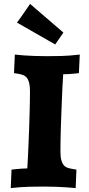

<svg xmlns="http://www.w3.org/2000/svg" viewBox="-20 -962 459 985"><path d="M56.2 -682.1Q77.6 -679.7 103.5 -677.7Q125.5 -676.3 155.3 -675Q185.1 -673.8 220.2 -673.8Q253.9 -673.8 295.2 -674.8Q336.4 -675.8 389.2 -682.1L384.8 -586.9Q372.1 -585.4 358.4 -584Q346.7 -583 332.5 -582Q318.4 -581.1 304.2 -581.1Q302.2 -552.2 300.5 -517.8Q298.8 -483.4 297.4 -446.5Q295.9 -409.7 294.4 -372.3Q293 -335 292 -300.5Q291 -266.1 290.5 -236.3Q290 -206.5 290 -185.1Q290 -157.7 294.4 -141.1Q298.8 -124.5 306.9 -115Q314.9 -105.5 326.7 -101.3Q338.4 -97.2 353 -95.2L372.1 -91.8L368.2 2.9Q346.2 1 320.3 -1Q297.9 -2.4 268.3 -3.7Q238.8 -4.9 204.1 -4.9Q170.4 -4.9 129.2 -3.9Q87.9 -2.9 35.2 2.9L39.1 -91.8Q51.8 -93.3 65.4 -94.7Q77.1 -95.7 91.6 -96.9Q106 -98.1 120.1 -98.1Q122.1 -126.5 123.5 -160.9Q125 -195.3 126.7 -232.2Q128.4 -269 129.6 -306.6Q130.9 -344.2 131.8 -378.7Q132.8 -413.1 133.3 -442.9Q133.8 -472.7 133.8 -494.1Q133.8 -521 129.4 -537.6Q125 -554.2 116.9 -563.7Q108.9 -573.2 97.2 -577.4Q85.4 -581.5 70.8 -584L51.8 -586.9ZM263.2 -733.9 66.9 -846.2Q72.8 -853.5 82.3 -866.7Q91.8 -879.9 101.6 -894.3Q111.3 -908.7 120.4 -921.6Q129.4 -934.6 134.3 -941.9L305.2 -794.9Z"/></svg>

Font: Simonetta
Style: Black
Weight: 900
Designer: Gayaneh Bagdasaryan
Foundry: Brownfox
Version: Version 1.002